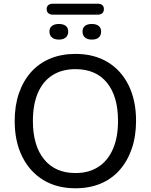

<svg xmlns="http://www.w3.org/2000/svg" viewBox="-20 -1004 811 1033"><path d="M386 9Q286 9 213 -35.5Q140 -80 99.5 -161.5Q59 -243 59 -353Q59 -436 82 -502.5Q105 -569 147.5 -616.5Q190 -664 250.5 -689Q311 -714 386 -714Q486 -714 559 -670Q632 -626 672 -545Q712 -464 712 -354Q712 -271 689 -204Q666 -137 623.5 -89Q581 -41 521 -16Q461 9 386 9ZM386 -73Q458 -73 509 -106Q560 -139 587.5 -202Q615 -265 615 -353Q615 -486 555.5 -559Q496 -632 386 -632Q314 -632 262.5 -599.5Q211 -567 184 -504.5Q157 -442 157 -353Q157 -221 217 -147Q277 -73 386 -73ZM265 -925Q249 -925 240 -933Q231 -941 231 -955Q231 -969 240 -976.5Q249 -984 265 -984H505Q522 -984 530.5 -976.5Q539 -969 539 -955Q539 -941 530.5 -933Q522 -925 505 -925ZM297 -791Q273 -791 259.5 -802.5Q246 -814 246 -834Q246 -854 259.5 -864.5Q273 -875 297 -875Q321 -875 334 -864.5Q347 -854 347 -834Q347 -814 334 -802.5Q321 -791 297 -791ZM474 -791Q450 -791 437 -802.5Q424 -814 424 -834Q424 -854 437 -864.5Q450 -875 474 -875Q498 -875 511 -864.5Q524 -854 524 -834Q524 -814 511.5 -802.5Q499 -791 474 -791Z"/></svg>

Font: Nunito ExtraLight Medium
Style: Regular
Weight: 500
Version: Version 3.602